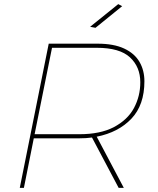

<svg xmlns="http://www.w3.org/2000/svg" viewBox="-20 -912 766 932"><path d="M443.5 -777 417.5 -782 554 -892 573 -882ZM581 0H556L426.5 -244.5Q399.5 -240.5 361.5 -240.5H144L96 0H76L216.5 -700H453.5Q532 -700 582.5 -676.5Q633 -653 657 -611.8Q681 -570.5 681 -517.5Q681 -402.5 618 -336Q555 -269.5 449.5 -248.5ZM365.5 -260.5Q465.5 -260.5 531 -294Q599.5 -330 630.2 -387.5Q661 -445 661 -512.5Q661 -587 611 -633.5Q561 -680 449.5 -680H232.5L148 -260.5Z"/></svg>

Font: Argentum Sans Thin
Style: Italic
Weight: 100
Italic angle: -11°
Designer: Julieta Ulanovsky (font), Cristiano Sobral (main changes and remaster)
Foundry: Julieta Ulanovsky (font), Cristiano Sobral (main changes and remaster)
Version: Version 2.007;June 15, 2022;FontCreator 14.0.0.2814 64-bit; 